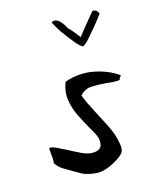

<svg xmlns="http://www.w3.org/2000/svg" viewBox="-110 -806 732 886"><g transform="rotate(-15 255.5 -363.0)"><path d="M466 -406Q465 -405 463 -402Q460 -399 457.5 -395Q455 -391 456 -386Q441 -384 425 -385Q409 -386 391 -388Q357 -391 323 -390Q289 -389 266 -362Q280 -326 303.5 -282Q327 -238 349.5 -193Q372 -148 379 -107Q387 -70 371.5 -54Q356 -38 322 -20Q299 -8 274.5 -1.5Q250 5 210 -3Q187 -8 174 -15Q161 -22 144 -32Q120 -46 97.5 -59.5Q75 -73 62 -94Q64 -104 63 -116.5Q62 -129 61 -140Q60 -149 59.5 -156Q59 -163 60 -167Q72 -169 92.5 -159.5Q113 -150 138 -137Q167 -121 198 -106.5Q229 -92 253 -94Q288 -96 293 -122Q298 -148 282 -176Q278 -184 273 -192.5Q268 -201 263 -210Q244 -243 225.5 -280.5Q207 -318 201 -359Q195 -400 212 -443Q282 -467 349 -454Q416 -441 466 -406ZM445 -706Q432 -688 415.5 -667.5Q399 -647 380 -625Q370 -613 358 -600Q346 -587 332 -579Q313 -591 298.5 -609.5Q284 -628 273 -642Q262 -656 251 -671.5Q240 -687 220 -724Q231 -730 240 -728Q249 -726 256 -720Q266 -712 274 -699.5Q282 -687 286 -678Q297 -671 333 -623Q335 -627 346.5 -641.5Q358 -656 373 -674.5Q388 -693 400.5 -708Q413 -723 417 -727Q431 -726 436.5 -720Q442 -714 445 -706Z"/></g></svg>

Font: Yuji Boku
Style: Regular
Weight: 400
Designer: Kataoka Yuji
Foundry: Kinuta Font Factory
Version: Version 3.002